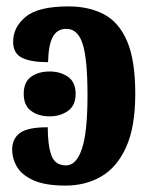

<svg xmlns="http://www.w3.org/2000/svg" viewBox="-20 -569 468 599"><path d="M184 10Q121 10 84.5 -6.5Q48 -23 33 -48.5Q18 -74 18 -103Q18 -136 42 -154Q66 -172 129 -172Q129 -115 140.5 -84Q152 -53 186 -53Q218 -53 235.5 -104.5Q253 -156 253 -272Q253 -384 238 -431.5Q223 -479 187 -479Q158 -479 144.5 -453.5Q131 -428 130 -375Q77 -375 49 -388.5Q21 -402 21 -439Q21 -484 60 -516.5Q99 -549 194 -549Q257 -549 304 -524.5Q351 -500 376.5 -440.5Q402 -381 402 -276Q402 -173 373.5 -110Q345 -47 296 -18.5Q247 10 184 10ZM135 -206Q100 -206 77 -223Q54 -240 54 -276Q54 -313 77 -329.5Q100 -346 135 -346Q168 -346 192 -329.5Q216 -313 216 -276Q216 -240 192 -223Q168 -206 135 -206Z"/></svg>

Font: Noto Serif ExtraCondensed ExtraBold
Style: Regular
Weight: 800
Width: 2
Designer: Monotype Design Team
Foundry: Monotype Imaging Inc.
Version: Version 2.013; ttfautohint (v1.8.4.7-5d5b)